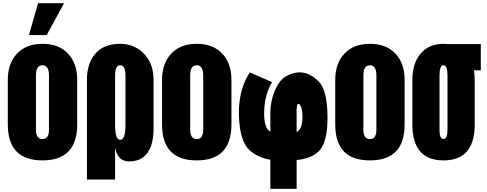

<svg xmlns="http://www.w3.org/2000/svg" viewBox="-20 -1011 3075 1212"><path d="M248 1.5Q29.3 1.5 29.3 -225.6V-507.3Q29.3 -610.8 87.4 -672.6Q145.5 -734.4 248 -734.4Q351.1 -734.4 409.2 -672.6Q467.3 -610.8 467.3 -507.3V-225.6Q467.3 1.5 248 1.5ZM248 -133.3Q270 -133.3 279.5 -149.2Q289.1 -165 289.1 -189.5V-535.2Q289.1 -599.1 248 -599.1Q207 -599.1 207 -535.2V-189.5Q207 -165 216.6 -149.2Q226.1 -133.3 248 -133.3ZM274.9 -789.6H162.6L220.2 -990.7H384.3Z M528.8 -507.3Q528.8 -610.8 582.3 -672.6Q635.7 -734.4 738.3 -734.4Q827.1 -734.4 888.2 -672.6Q949.2 -610.8 949.2 -507.3V-190.9Q949.2 -134.8 933.3 -89.6Q917.5 -44.4 883.5 -18.3Q849.6 7.8 794.9 7.8Q723.6 7.8 706.5 -78.1V122.1H528.8ZM772 -535.2Q772 -599.1 738.3 -599.1Q706.5 -599.1 706.5 -535.2V-223.1Q706.5 -128.4 738.8 -128.4Q772 -128.4 772 -223.1Z M1221.7 1.5Q1002.9 1.5 1002.9 -225.6V-507.3Q1002.9 -610.8 1061 -672.6Q1119.1 -734.4 1221.7 -734.4Q1324.7 -734.4 1382.8 -672.6Q1440.9 -610.8 1440.9 -507.3V-225.6Q1440.9 1.5 1221.7 1.5ZM1221.7 -133.3Q1243.7 -133.3 1253.2 -149.2Q1262.7 -165 1262.7 -189.5V-535.2Q1262.7 -599.1 1221.7 -599.1Q1180.7 -599.1 1180.7 -535.2V-189.5Q1180.7 -165 1190.2 -149.2Q1199.7 -133.3 1221.7 -133.3Z M1784.2 -528.8Q1828.6 -554.2 1870.6 -554.2Q1934.1 -554.2 1991.7 -496.6Q2045.9 -442.4 2047.4 -275.4Q2047.4 -271.5 2047.4 -267.1Q2047.4 -106.9 1990.2 -54.2Q1940.4 -8.3 1852.5 -1V181.2H1686.5V-2.4Q1606.9 -17.1 1557.6 -60.5Q1493.7 -117.2 1488.3 -277.3Q1487.8 -288.6 1487.8 -299.3Q1487.8 -447.3 1556.6 -554.2L1697.3 -492.7Q1647.5 -406.7 1647.5 -297.4Q1647.5 -285.6 1647.9 -273.9Q1651.4 -200.7 1686.5 -179.7V-300.8Q1686.5 -335.4 1693.8 -370.6Q1701.2 -405.8 1714.1 -437Q1727.1 -468.3 1744.9 -492.4Q1762.7 -516.6 1784.2 -528.8ZM1852.5 -177.2Q1889.2 -195.8 1889.2 -272.9Q1889.2 -313 1880.9 -334.5Q1872.6 -356 1864.3 -356Q1859.4 -356 1856 -347.4Q1852.5 -338.9 1852.5 -320.8Z M2314.9 1.5Q2096.2 1.5 2096.2 -225.6V-507.3Q2096.2 -610.8 2154.3 -672.6Q2212.4 -734.4 2314.9 -734.4Q2418 -734.4 2476.1 -672.6Q2534.2 -610.8 2534.2 -507.3V-225.6Q2534.2 1.5 2314.9 1.5ZM2314.9 -133.3Q2336.9 -133.3 2346.4 -149.2Q2356 -165 2356 -189.5V-535.2Q2356 -599.1 2314.9 -599.1Q2273.9 -599.1 2273.9 -535.2V-189.5Q2273.9 -165 2283.4 -149.2Q2293 -133.3 2314.9 -133.3Z M2779.8 1.5Q2583 1.5 2583 -225.6V-507.3Q2583 -610.8 2635.3 -672.6Q2687.5 -734.4 2779.8 -734.4Q2793.9 -734.4 2807.1 -732.9H3015.1V-566.9H2971.7Q2976.6 -539.1 2976.6 -507.3V-225.6Q2976.6 1.5 2779.8 1.5ZM2779.8 -133.3Q2793 -133.3 2798.8 -149.2Q2804.7 -165 2804.7 -189.5V-535.2Q2804.7 -599.1 2779.8 -599.1Q2754.4 -599.1 2754.4 -535.2V-189.5Q2754.4 -165 2760.3 -149.2Q2766.1 -133.3 2779.8 -133.3Z"/></svg>

Font: webenart
Style: Regular
Weight: 400
Designer: Vernon Adams
Foundry: Vernon Adams
Version: Version 2.116; ttfautohint (v1.8.3)